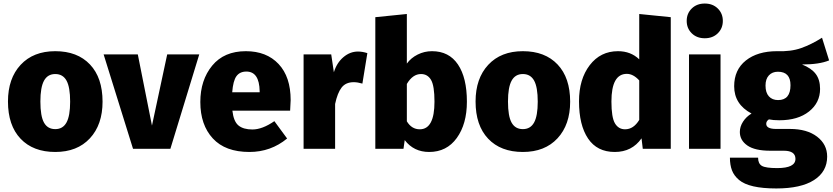

<svg xmlns="http://www.w3.org/2000/svg" viewBox="-20 -840 4701 1084"><path d="M292 -551Q417 -551 488 -476Q559 -401 559 -266Q559 -136 487.5 -59Q416 18 292 18Q167 18 96 -57Q25 -132 25 -267Q25 -397 96.5 -474Q168 -551 292 -551ZM208 -267Q208 -184 228.5 -147.5Q249 -111 292 -111Q335 -111 355.5 -148.5Q376 -186 376 -266Q376 -348 355.5 -385Q335 -422 292 -422Q249 -422 228.5 -384.5Q208 -347 208 -267Z M1105 -533 942 0H731L565 -533H758L838 -131L924 -533Z M1621 -275Q1621 -269 1618 -215H1292Q1299 -154 1326.5 -131.5Q1354 -109 1405 -109Q1461 -109 1529 -156L1601 -58Q1509 18 1388 18Q1252 18 1181.5 -58.5Q1111 -135 1111 -264Q1111 -388 1178 -469.5Q1245 -551 1368 -551Q1485 -551 1553 -478.5Q1621 -406 1621 -275ZM1446 -319V-325Q1444 -436 1371 -436Q1334 -436 1315 -410Q1296 -384 1291 -319Z M2001 -549Q2027 -549 2054 -540L2026 -368Q1999 -376 1977 -376Q1932 -376 1908.5 -345.5Q1885 -315 1872 -253V0H1694V-533H1850L1865 -432Q1881 -485 1918.5 -517Q1956 -549 2001 -549Z M2419 -551Q2515 -551 2565.5 -476Q2616 -401 2616 -266Q2616 -140 2559 -61Q2502 18 2403 18Q2316 18 2265 -49L2258 0H2099V-743L2277 -761V-481Q2300 -513 2338 -532Q2376 -551 2419 -551ZM2350 -110Q2433 -110 2433 -266Q2433 -356 2413.5 -389Q2394 -422 2357 -422Q2310 -422 2277 -366V-155Q2304 -110 2350 -110Z M2932 -551Q3057 -551 3128 -476Q3199 -401 3199 -266Q3199 -136 3127.5 -59Q3056 18 2932 18Q2807 18 2736 -57Q2665 -132 2665 -267Q2665 -397 2736.5 -474Q2808 -551 2932 -551ZM2848 -267Q2848 -184 2868.5 -147.5Q2889 -111 2932 -111Q2975 -111 2995.5 -148.5Q3016 -186 3016 -266Q3016 -348 2995.5 -385Q2975 -422 2932 -422Q2889 -422 2868.5 -384.5Q2848 -347 2848 -267Z M3589 -761 3767 -743V0H3609L3602 -59Q3548 18 3451 18Q3351 18 3300 -58Q3249 -134 3249 -268Q3249 -393 3309.5 -472Q3370 -551 3469 -551Q3541 -551 3589 -505ZM3509 -110Q3557 -110 3589 -163V-386Q3555 -423 3519 -423Q3432 -423 3432 -267Q3432 -177 3452 -143.5Q3472 -110 3509 -110Z M3885.5 -792Q3914 -820 3959 -820Q4004 -820 4032.5 -792Q4061 -764 4061 -722Q4061 -680 4032.5 -652Q4004 -624 3959 -624Q3914 -624 3885.5 -652Q3857 -680 3857 -722Q3857 -764 3885.5 -792ZM4048 -533V0H3870V-533Z M4621 -627 4661 -499Q4606 -476 4508 -476Q4561 -455 4585.5 -422.5Q4610 -390 4610 -338Q4610 -260 4547.5 -210.5Q4485 -161 4380 -161Q4345 -161 4321 -166Q4306 -156 4306 -141Q4306 -112 4362 -112H4440Q4536 -112 4593 -68.5Q4650 -25 4650 44Q4650 129 4576 176.5Q4502 224 4363 224Q4286 224 4233.5 212Q4181 200 4152.5 176Q4124 152 4112.5 121.5Q4101 91 4101 50H4260Q4260 84 4281.5 96.5Q4303 109 4368 109Q4471 109 4471 57Q4471 11 4405 11H4329Q4242 11 4199.5 -18.5Q4157 -48 4157 -95Q4157 -125 4175 -153Q4193 -181 4223 -199Q4125 -251 4125 -353Q4125 -446 4191 -498.5Q4257 -551 4367 -551Q4445 -548 4503 -568.5Q4561 -589 4621 -627ZM4372 -435Q4340 -435 4321 -414.5Q4302 -394 4302 -357Q4302 -317 4321 -296Q4340 -275 4373 -275Q4443 -275 4443 -359Q4443 -435 4372 -435Z"/></svg>

Font: FiraGO ExtraBold
Style: Regular
Weight: 800
Designer: bBox Type
Foundry: bBox Type GmbH
Version: Version 1.001;PS 001.001;hotconv 1.0.88;makeotf.lib2.5.64775